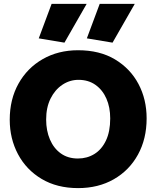

<svg xmlns="http://www.w3.org/2000/svg" viewBox="-20 -952 803 986"><path d="M381 14Q273 14 194 -33Q115 -80 72.5 -160Q30 -240 30 -337Q30 -442 75 -522.5Q120 -603 199.5 -648.5Q279 -694 381 -694Q492 -694 570.5 -647Q649 -600 691 -521Q733 -442 733 -344Q733 -239 688.5 -158Q644 -77 564.5 -31.5Q485 14 381 14ZM380 -138Q427 -138 464.5 -161Q502 -184 524 -230Q546 -276 546 -344Q546 -401 526.5 -445.5Q507 -490 470.5 -516Q434 -542 383 -542Q338 -542 300 -516.5Q262 -491 239.5 -445.5Q217 -400 217 -338Q217 -281 236.5 -235.5Q256 -190 292.5 -164Q329 -138 380 -138ZM311 -733 425 -932H245L179 -755ZM558 -733 672 -932H492L426 -755Z"/></svg>

Font: Catamaran Black
Style: Regular
Weight: 900
Designer: Pria Ravichandran
Version: Version 2.000